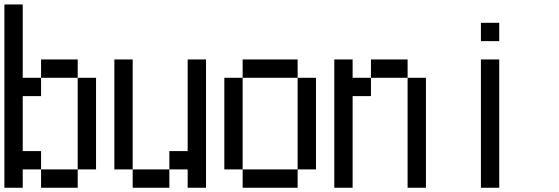

<svg xmlns="http://www.w3.org/2000/svg" viewBox="-20 -937 2540 873"><path d="M0 -83.3V-916.7H83.3V-583.3H166.7V-500H83.3V-250H166.7V-166.7H83.3V-83.3ZM166.7 -166.7H333.3V-83.3H166.7ZM166.7 -583.3V-666.7H333.3V-583.3ZM333.3 -166.7V-583.3H416.7V-166.7Z M500 -166.7V-666.7H583.3V-166.7ZM583.3 -166.7H750V-83.3H583.3ZM750 -166.7V-250H833.3V-666.7H916.7V-83.3H833.3V-166.7Z M1000 -166.7V-583.3H1083.3V-166.7ZM1333.3 -166.7V-83.3H1083.3V-166.7ZM1333.3 -583.3H1416.7V-166.7H1333.3ZM1333.3 -666.7V-583.3H1083.3V-666.7Z M1500 -83.3V-666.7H1583.3V-583.3H1666.7V-500H1583.3V-83.3ZM1666.7 -583.3V-666.7H1833.3V-583.3ZM1833.3 -83.3V-583.3H1916.7V-83.3Z M2166.7 -83.3V-666.7H2250V-83.3ZM2166.7 -750V-833.3H2250V-750Z"/></svg>

Font: GalmuriMono11 Regular
Style: Regular
Weight: 400
Designer: Lee Minseo (quiple)
Version: Version 2.399;hotconv 1.1.1;makeotfexe 2.6.0 DEVELOPMENT